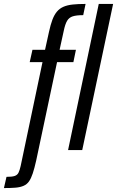

<svg xmlns="http://www.w3.org/2000/svg" viewBox="-93 -763 595 976"><path d="M-73 193 -60 136Q-32 136 -18.5 131.5Q-5 127 1 115Q7 103 12 81L123 -447H58L72 -510H136L156 -601Q164 -638 173.5 -663Q183 -688 196.5 -704Q210 -720 229.5 -728.5Q249 -737 276.5 -740Q304 -743 342 -743L330 -686Q296 -686 277 -680Q258 -674 248 -657Q238 -640 231 -606L210 -510H293L280 -447H197L91 53Q82 93 73.5 118.5Q65 144 54.5 159Q44 174 27 181.5Q10 189 -14 191Q-38 193 -73 193ZM253 0 409 -743H482L325 0Z"/></svg>

Font: Saira Condensed
Style: Italic
Weight: 400
Width: 3
Italic angle: -12°
Designer: Hector Gatti with collaboration of the Omnibus-Type team
Foundry: Omnibus-Type
Version: Version 1.100